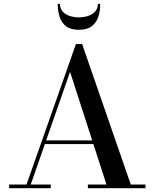

<svg xmlns="http://www.w3.org/2000/svg" viewBox="-20 -998 820 1018"><path d="M212.5 -234V-253.5H532V-234ZM415.5 -764.5 673.5 -19.5H751.5V0H446V-19.5H544.5L351.5 -617L143 -19.5H249V0H28.5V-19.5H120.5L382.5 -764.5ZM398 -840Q354 -840 329.5 -859.5Q305 -879 295.5 -910.5Q286 -942 286 -977.5H298Q298 -953.5 311.8 -937.5Q325.5 -921.5 348.5 -913.8Q371.5 -906 398 -906Q425 -906 448 -913.8Q471 -921.5 485 -937.5Q499 -953.5 499 -977.5H511.5Q511.5 -942 501.8 -910.5Q492 -879 467.2 -859.5Q442.5 -840 398 -840Z"/></svg>

Font: Bodoni Moda 11pt Medium
Style: Regular
Weight: 500
Designer: Owen Earl
Foundry: indestructible type
Version: Version 2.004